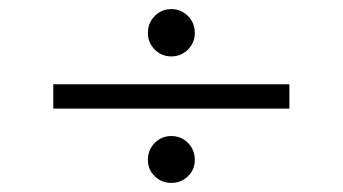

<svg xmlns="http://www.w3.org/2000/svg" viewBox="-20 -484 757 424"><path d="M410.2 -411.1Q410.2 -389.6 395 -374.5Q379.9 -359.4 358.4 -359.4Q336.9 -359.4 321.8 -374.5Q306.6 -389.6 306.6 -411.1Q306.6 -433.6 321.8 -448.7Q336.9 -463.9 358.4 -463.9Q379.9 -463.9 395 -448.7Q410.2 -433.6 410.2 -411.1ZM97.7 -244.1V-297.9H619.1V-244.1ZM410.2 -130.9Q410.2 -109.4 395 -94.7Q379.9 -80.1 358.4 -80.1Q336.9 -80.1 321.8 -94.7Q306.6 -109.4 306.6 -130.9Q306.6 -153.3 321.8 -168.5Q336.9 -183.6 358.4 -183.6Q379.9 -183.6 395 -168.5Q410.2 -153.3 410.2 -130.9Z"/></svg>

Font: Namkio Khamti
Style: Regular
Weight: 400
Designer: Debbi Hosken
Foundry: SIL International
Version: Version 3.917